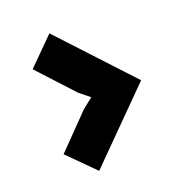

<svg xmlns="http://www.w3.org/2000/svg" viewBox="-127 -870 869 919"><g transform="rotate(-20 307.5 -410.0)"><path d="M560 -399 223 -60 90 -193 256 -363 308 -404 256 -446 90 -626 224 -760Z"/></g></svg>

Font: TypoPRO Sinkin Sans
Style: 900 X Black
Weight: 950
Designer: Keith Bates
Foundry: K-Type
Version: Sinkin Sans (version 1.0)  by Keith Bates   •   © 2014   www